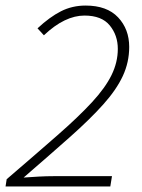

<svg xmlns="http://www.w3.org/2000/svg" viewBox="-29 -671 511 691"><path d="M-9 0 -5 -26Q101 -117 177.5 -184Q254 -251 302 -303Q350 -355 372.5 -401Q395 -447 395 -495Q395 -544 366 -579.5Q337 -615 275 -615Q240 -615 203.5 -597.5Q167 -580 129 -544L106 -569Q150 -610 190.5 -630.5Q231 -651 279 -651Q356 -651 396 -608.5Q436 -566 436 -502Q436 -447 413 -397.5Q390 -348 342.5 -295Q295 -242 223.5 -178.5Q152 -115 56 -32Q83 -34 110.5 -35.5Q138 -37 164 -37H374L368 0Z"/></svg>

Font: Source Sans 3 Light
Style: Italic
Weight: 300
Italic angle: -11°
Designer: Paul D. Hunt
Foundry: Adobe
Version: Version 3.046;hotconv 1.0.118;makeotfexe 2.5.65603